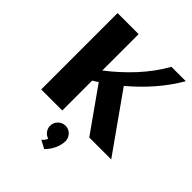

<svg xmlns="http://www.w3.org/2000/svg" viewBox="-263 -847 1250 1250"><g transform="rotate(45 362.0 -222.0)"><path d="M273.4 0H79.6V-703.1H273.4V-368.2Q363.3 -437 441.2 -521Q519 -605 575.2 -703.6H707.5Q655.8 -615.2 588.9 -538.6Q522 -461.9 443.4 -396.5L724.1 0H522L310.5 -298.8Q301.3 -292.5 292.2 -286.6Q283.2 -280.8 273.4 -274.9ZM429.7 126Q429.7 144 425 162.8Q420.4 181.6 411.9 199.2Q403.3 216.8 392.1 232.7Q380.9 248.5 367.7 260.7L311.5 231Q319.8 224.6 328.1 214.6Q336.4 204.6 337.9 194.3Q315.4 187.5 301.5 168.5Q287.6 149.4 287.6 126Q287.6 111.3 293.2 98.4Q298.8 85.4 308.6 75.7Q318.4 65.9 331.3 60.3Q344.2 54.7 358.9 54.7Q373.5 54.7 386.5 60.3Q399.4 65.9 408.9 75.7Q418.5 85.4 424.1 98.4Q429.7 111.3 429.7 126Z"/></g></svg>

Font: Aclonica
Style: Regular
Weight: 400
Version: Version 1.001